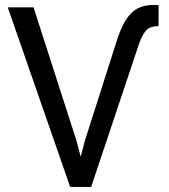

<svg xmlns="http://www.w3.org/2000/svg" viewBox="-20 -740 670 760"><path d="M340.8 0H257.8L10.7 -710.9H112.8L282.7 -183.1L299.3 -119.6L315.9 -182.6L441.9 -577.6Q465.8 -653.8 498.5 -687Q531.2 -720.2 585.4 -720.2L607.9 -719.7L607.4 -636.7Q576.7 -636.7 560.8 -621.8Q544.9 -606.9 530.8 -567.9Z"/></svg>

Font: LXGW WenKai Screen R
Style: Regular
Weight: 400
Designer: Fontworks Inc.
Version: Version 1.235;May 31, 2022